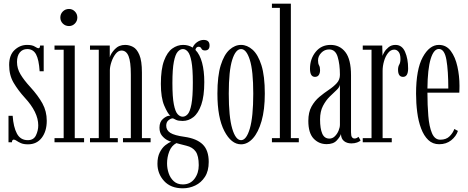

<svg xmlns="http://www.w3.org/2000/svg" viewBox="-20 -770 2534 1039"><path d="M131.5 11Q107.5 11 93 4.5Q78.5 -2 69.8 -8.2Q61 -14.5 54.5 -14.5Q45 -14.5 44.5 0H26V-143.5H48.5Q52.5 -83 71.5 -47.2Q90.5 -11.5 130.5 -11.5Q162 -11.5 174.5 -37.5Q187 -63.5 187 -91.5Q187 -163 113.5 -242Q78 -281 53.8 -322Q29.5 -363 29.5 -418.5Q29.5 -472 59 -499.5Q88.5 -527 126.5 -527Q154.5 -527 168.2 -518Q182 -509 189 -509Q196 -509 197 -523.5H216.5V-384.5H194.5Q190.5 -447.5 175 -476Q159.5 -504.5 127.5 -504.5Q102 -504.5 87 -486Q72 -467.5 72 -434.5Q72 -399.5 90.8 -368Q109.5 -336.5 143.5 -299.5Q186.5 -252.5 209.8 -210Q233 -167.5 233 -116.5Q233 -60 206 -24.5Q179 11 131.5 11Z M353.5 -629Q333.5 -629 320 -642.5Q306.5 -656 306.5 -675Q306.5 -694.5 320 -708Q333.5 -721.5 353.5 -721.5Q372 -721.5 385.2 -708Q398.5 -694.5 398.5 -675Q398.5 -656 385.2 -642.5Q372 -629 353.5 -629ZM275 0V-22.5H324.5V-501H275V-523.5H384.5V-22.5H435V0Z M467 0V-22.5H514.5V-501H467V-523.5H574V-460Q580 -481.5 601.8 -504.2Q623.5 -527 657.5 -527Q679 -527 699.8 -516.2Q720.5 -505.5 734.2 -473.2Q748 -441 748 -377.5V-22.5H795V0H645.5V-22.5H688V-367Q688 -435.5 675.8 -466Q663.5 -496.5 637.5 -496.5Q620 -496.5 606 -478.8Q592 -461 583.5 -436.2Q575 -411.5 574.5 -391V-22.5H617.5V0Z M969.5 249Q904 249 868 209.5Q832 170 832 116Q832 79.5 844.5 54.8Q857 30 874.5 16Q892 2 907 -3Q900 -4 884.8 -12Q869.5 -20 856.2 -36.2Q843 -52.5 843 -79Q843 -110.5 861.8 -126.5Q880.5 -142.5 894.5 -143.5Q901 -144 902 -143Q887 -156 868.8 -198.5Q850.5 -241 850.5 -316Q850.5 -395.5 867.8 -441.8Q885 -488 912.5 -507.5Q940 -527 971 -527Q1000 -527 1022.5 -512.5Q1030.5 -531 1047.2 -542.5Q1064 -554 1082 -554Q1114 -554 1114 -524Q1114 -497 1089 -497Q1074.5 -497 1070 -507Q1065.5 -517 1054.5 -517Q1041 -517 1037.5 -500Q1061.5 -475.5 1073.5 -430.8Q1085.5 -386 1085.5 -325.5Q1085.5 -249.5 1069.2 -203.2Q1053 -157 1026.5 -136.2Q1000 -115.5 968.5 -115.5Q945.5 -115.5 933 -121.2Q920.5 -127 918.5 -128.5Q917 -129.5 914.5 -129.5Q905 -129.5 892.2 -119.5Q879.5 -109.5 879.5 -90Q879.5 -65 901.8 -51Q924 -37 979 -29.5Q1045 -20 1077.2 11.8Q1109.5 43.5 1109.5 106.5Q1109.5 155.5 1089 187Q1068.5 218.5 1036.5 233.8Q1004.5 249 969.5 249ZM968.5 -138.5Q983.5 -138.5 996 -152.5Q1008.5 -166.5 1016 -206.2Q1023.5 -246 1023.5 -323.5Q1023.5 -397.5 1016.2 -436.5Q1009 -475.5 996.8 -490Q984.5 -504.5 970 -504.5Q954.5 -504.5 941.5 -489.8Q928.5 -475 920.8 -435.5Q913 -396 913 -320.5Q913 -244.5 920.8 -205.2Q928.5 -166 941.2 -152.2Q954 -138.5 968.5 -138.5ZM969.5 228Q1009.5 228 1032.5 197.5Q1055.5 167 1055.5 124Q1055.5 73.5 1039 50Q1022.5 26.5 988.5 18.5Q969.5 14 955.2 10Q941 6 934.5 4.5Q908 18.5 896 49.5Q884 80.5 884 114.5Q884 141.5 892.8 167.5Q901.5 193.5 920.5 210.8Q939.5 228 969.5 228Z M1284.5 11Q1231.5 11 1194 -61Q1156.5 -133 1156.5 -263.5Q1156.5 -359 1174.5 -416.8Q1192.5 -474.5 1221.8 -500.8Q1251 -527 1284.5 -527Q1317.5 -527 1347 -500.8Q1376.5 -474.5 1394.8 -416.8Q1413 -359 1413 -263.5Q1413 -176.5 1395.5 -115.2Q1378 -54 1348.8 -21.5Q1319.5 11 1284.5 11ZM1284.5 -11.5Q1313.5 -11.5 1332 -74.5Q1350.5 -137.5 1350.5 -263.5Q1350.5 -387 1332 -445.8Q1313.5 -504.5 1284.5 -504.5Q1255 -504.5 1236.5 -445.8Q1218 -387 1218 -263.5Q1218 -137.5 1236.5 -74.5Q1255 -11.5 1284.5 -11.5Z M1451.5 0V-22.5H1494.5V-727.5H1451.5V-750H1554V-22.5H1597V0Z M1747.5 10Q1705.5 10 1677 -20.2Q1648.5 -50.5 1648.5 -115.5Q1648.5 -162.5 1665.8 -193.5Q1683 -224.5 1708.5 -245.8Q1734 -267 1759.5 -284Q1785 -301 1802.2 -319.8Q1819.5 -338.5 1819.5 -365Q1819.5 -422.5 1807.2 -462.5Q1795 -502.5 1761 -502.5Q1736 -502.5 1718.5 -484.2Q1701 -466 1701 -443Q1701 -426 1706.5 -416.5Q1712 -407 1712 -390.5Q1712 -374.5 1705.2 -364.2Q1698.5 -354 1684.5 -354Q1657.5 -354 1657.5 -398.5Q1657.5 -451 1688 -489Q1718.5 -527 1769 -527Q1819 -527 1849.2 -487.8Q1879.5 -448.5 1879.5 -362.5V-54.5Q1879.5 -34.5 1884.8 -27.5Q1890 -20.5 1898.5 -20.5Q1905.5 -20.5 1911.2 -23.5Q1917 -26.5 1920 -29.5L1931.5 -10Q1926 -4 1912.5 1Q1899 6 1881.5 6Q1857.5 6 1841.8 -6.5Q1826 -19 1825 -44.5Q1820.5 -29.5 1802.2 -9.8Q1784 10 1747.5 10ZM1762.5 -20Q1779.5 -20 1792.2 -32.8Q1805 -45.5 1812.2 -63Q1819.5 -80.5 1819.5 -95V-313Q1818 -298.5 1801.8 -283.2Q1785.5 -268 1764.5 -247.5Q1743.5 -227 1727.8 -197Q1712 -167 1712 -123.5Q1712 -74 1723.8 -47Q1735.5 -20 1762.5 -20Z M1943 0V-22.5H1990.5V-501H1943V-523.5H2048.5L2050 -467.5Q2051 -473 2059.2 -487.5Q2067.5 -502 2082.8 -514.5Q2098 -527 2120 -527Q2155.5 -527 2172 -489.5Q2188.5 -452 2188.5 -399.5Q2188.5 -354 2161 -354Q2134 -354 2134 -393Q2134 -409.5 2140.5 -420.5Q2147 -431.5 2147 -450.5Q2147 -477 2137.2 -489.2Q2127.5 -501.5 2113.5 -501.5Q2094 -501.5 2079.8 -483.2Q2065.5 -465 2058 -438.5Q2050.5 -412 2050.5 -387V-22.5H2100V0Z M2356.5 10.5Q2321.5 10.5 2297.5 -12.5Q2273.5 -35.5 2258.8 -74.8Q2244 -114 2237.8 -162.8Q2231.5 -211.5 2231.5 -263Q2231.5 -394.5 2267.8 -460.8Q2304 -527 2355 -527Q2395 -527 2419.5 -494Q2444 -461 2455.2 -410Q2466.5 -359 2466.5 -305.5Q2466.5 -296 2466.2 -286.8Q2466 -277.5 2465.5 -268.5H2293Q2293 -201.5 2297.8 -143.2Q2302.5 -85 2317.5 -49.5Q2332.5 -14 2362.5 -14Q2395 -14 2413.5 -33Q2432 -52 2438.5 -72L2458 -61.5Q2448.5 -32.5 2421.8 -11Q2395 10.5 2356.5 10.5ZM2355 -505Q2327 -505 2310.5 -450.8Q2294 -396.5 2293 -291H2406Q2406 -387 2395.8 -446Q2385.5 -505 2355 -505Z"/></svg>

Font: Imbue 50pt Light
Style: Regular
Weight: 300
Designer: Tyler Finck
Foundry: Etcetera Type Company
Version: Version 1.102; ttfautohint (v1.8.3)